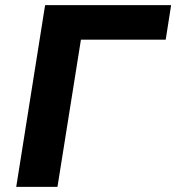

<svg xmlns="http://www.w3.org/2000/svg" viewBox="-20 -725 684 745"><path d="M43 0 155 -705H644L623 -571H294L203 0Z"/></svg>

Font: Nunito Sans 9pt ExtraBold
Style: Italic
Weight: 800
Italic angle: -9°
Version: Version 3.101;gftools[0.9.27]